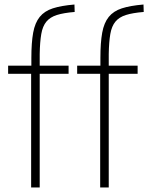

<svg xmlns="http://www.w3.org/2000/svg" viewBox="-20 -831 657 851"><path d="M118 -504H16V-540H119V-574Q119 -642 127 -686Q135 -730 156 -756Q177 -782 214 -794Q251 -806 310 -811L311 -778Q262 -774 232 -764.5Q202 -755 185.5 -735Q169 -715 163 -680.5Q157 -646 156 -592V-540H284V-504H156V0H118ZM424 -504H322V-540H425V-574Q425 -642 433 -686Q441 -730 462 -756Q483 -782 520 -794Q557 -806 616 -811L617 -778Q568 -774 538 -764.5Q508 -755 491.5 -735Q475 -715 469 -680.5Q463 -646 462 -592V-540H590V-504H462V0H424Z"/></svg>

Font: Encode Sans Narrow
Style: Thin
Weight: 250
Designer: Pablo Impallari, Andres Torresi
Foundry: Pablo Impallari, Andres Torresi
Version: Version 1.000; ttfautohint (v1.00) -l 8 -r 50 -G 200 -x 14 -